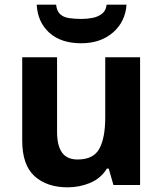

<svg xmlns="http://www.w3.org/2000/svg" viewBox="-20 -791 697 821"><path d="M579 -546V0H465L445 -70H437Q411 -28 365.5 -9Q320 10 269 10Q181 10 128 -37.5Q75 -85 75 -190V-546H224V-227Q224 -169 245 -139Q266 -109 312 -109Q380 -109 405 -155.5Q430 -202 430 -289V-546ZM521 -771Q516 -698 463 -652Q410 -606 327 -606Q241 -606 191 -651Q141 -696 137 -771H220Q223 -743 237.5 -730Q252 -717 276 -713.5Q300 -710 328 -710Q352 -710 375.5 -714.5Q399 -719 416 -732Q433 -745 436 -771Z"/></svg>

Font: Noto Sans Gujarati UI
Style: Bold
Weight: 700
Designer: Jelle Bosma - Monotype Design Team, Universal Thirst
Foundry: Monotype Imaging Inc.
Version: Version 2.106; ttfautohint (v1.8.4.7-5d5b)